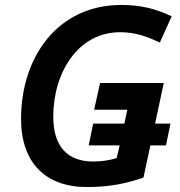

<svg xmlns="http://www.w3.org/2000/svg" viewBox="-20 -745 725 775"><path d="M331 10C431 10 496 -7 559 -28L587 -158H650L668 -246H606L641 -410H384L360 -302H494L482 -246H356L338 -158H463L451 -107C426 -99 393 -93 357 -93C251 -93 195 -155 195 -274C195 -451 294 -615 465 -615C526 -615 576 -597 625 -573L673 -679C611 -709 549 -725 470 -725C212 -725 65 -514 65 -265C65 -88 164 10 331 10Z"/></svg>

Font: Noto Sans SemiBold
Style: Italic
Weight: 600
Italic angle: -12°
Designer: Monotype Design Team
Foundry: Monotype Imaging Inc.
Version: Version 2.013